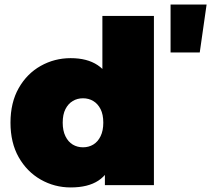

<svg xmlns="http://www.w3.org/2000/svg" viewBox="-20 -812 926 842"><path d="M290 10Q219 10 158.5 -24.5Q98 -59 62 -122.5Q26 -186 26 -274Q26 -362 62 -425.5Q98 -489 158.5 -523Q219 -557 290 -557Q362 -557 408 -526.5Q454 -496 476 -433.5Q498 -371 498 -274Q498 -176 477.5 -113Q457 -50 411.5 -20Q366 10 290 10ZM344 -166Q369 -166 389 -178Q409 -190 421 -214.5Q433 -239 433 -274Q433 -310 421 -333.5Q409 -357 389 -369Q369 -381 344 -381Q319 -381 299 -369Q279 -357 267 -333.5Q255 -310 255 -274Q255 -239 267 -214.5Q279 -190 299 -178Q319 -166 344 -166ZM440 0V-74L439 -274L429 -474V-742H655V0ZM728 -582V-792H886L856 -582Z"/></svg>

Font: MOST Montserrat Black
Style: Regular
Weight: 900
Designer: Julieta Ulanovsky
Foundry: Julieta Ulanovsky
Version: Version 8.000;March 11, 2024;FontCreator 15.0.0.2926 64-bit